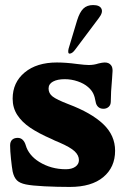

<svg xmlns="http://www.w3.org/2000/svg" viewBox="-20 -729 505 759"><path d="M82 0Q58 -5 47 -16Q35 -28 30 -51Q27 -67 23.5 -100Q20 -133 20 -154Q20 -169 28 -176.5Q36 -184 50 -184Q62 -184 70 -176Q78 -168 82 -154Q87 -136 100.5 -119Q114 -102 135 -89Q182 -60 240 -60Q264 -60 278 -70Q292 -80 292 -96Q292 -115 275 -131Q258 -147 214 -166Q194 -174 185 -179Q132 -202 99 -224.5Q66 -247 48 -275Q30 -303 30 -339Q30 -403 77.5 -442.5Q125 -482 205 -482Q241 -482 285 -476Q317 -472 331 -472Q351 -472 369 -478Q385 -482 394 -482Q411 -482 419 -471Q425 -464 425 -449L423 -418Q418 -363 418 -328Q418 -314 409.5 -306.5Q401 -299 389 -299Q376 -299 368 -306.5Q360 -314 358 -327Q355 -346 348.5 -359.5Q342 -373 328 -385Q312 -399 287 -407.5Q262 -416 236 -416Q207 -416 189.5 -406.5Q172 -397 172 -379Q172 -360 188 -347.5Q204 -335 251 -317Q341 -283 388 -238.5Q435 -194 435 -133Q435 -68 388.5 -29Q342 10 256 10Q206 10 156 7.5Q106 5 82 0ZM251 -536 285 -649Q295 -681 309.5 -695Q324 -709 348 -709Q374 -709 381 -694.5Q388 -680 371 -658L278 -534Q266 -517 255 -517Q251 -517 250 -522Q249 -527 251 -536Z"/></svg>

Font: Raigarh
Style: Regular
Weight: 400
Designer: jaikishan Patel
Foundry: MagicType
Version: Version 1.000;FEAKit 1.0